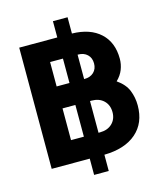

<svg xmlns="http://www.w3.org/2000/svg" viewBox="-135 -943 960 1140"><g transform="rotate(-15 345.0 -372.5)"><path d="M66 0H300V100H390V0Q516 -2 586.5 -63Q657 -124 657 -232Q657 -281 639.5 -324.5Q622 -368 573 -402Q601 -429 613.5 -461Q626 -493 626 -527Q626 -628 563.5 -685.5Q501 -743 390 -745V-845H300V-745H66ZM221 -465V-615H300V-465ZM392 -615Q428 -615 449.5 -594.5Q471 -574 471 -540Q471 -506 449.5 -485.5Q428 -465 392 -465H390V-615ZM221 -135V-330H300V-135ZM399 -330Q446 -330 474 -303Q502 -276 502 -232Q502 -189 474 -162Q446 -135 399 -135H390V-330Z"/></g></svg>

Font: Plus Jakarta Sans ExtraBold
Style: Regular
Weight: 800
Designer: Gumpita Rahayu
Foundry: Tokotype
Version: Version 2.004; ttfautohint (v1.8.3)